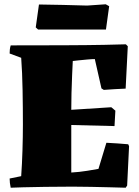

<svg xmlns="http://www.w3.org/2000/svg" viewBox="-20 -872 648 897"><path d="M30 5Q25 -18 25 -38L79 -49Q83 -105 85 -170Q87 -235 87 -290Q87 -367 85.5 -451Q84 -535 79 -602L25 -622Q25 -632 26 -641Q27 -650 30 -660Q167 -660 279.5 -660.5Q392 -661 467.5 -662.5Q543 -664 568 -665L577 -656L567 -458Q542 -457 516.5 -455.5Q491 -454 465 -452L454 -459L423 -596Q410 -596 388 -594Q366 -592 347 -590Q328 -588 320 -587Q319 -564 317 -522.5Q315 -481 314 -436.5Q313 -392 313 -359L500 -371L519 -355L515 -283L313 -288V-66Q350 -68 387 -74Q424 -80 440 -83L477 -205Q503 -204 528.5 -202Q554 -200 579 -198L583 -189L574 -5L567 5Q536 4 493.5 3Q451 2 405.5 1Q360 0 319 0Q250 0 190 1Q130 2 88.5 3Q47 4 30 5ZM158 -734 147 -744 162 -851Q218 -850 274.5 -849Q331 -848 387 -846L474 -852L490 -843L475 -734Z"/></svg>

Font: Labrada Black
Style: Regular
Weight: 900
Designer: Mercedes Jáuregui
Foundry: Omnibus-Type Team
Version: Version 1.000; ttfautohint (v1.8.4.7-5d5b)